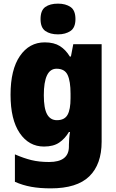

<svg xmlns="http://www.w3.org/2000/svg" viewBox="-20 -796 639 1056"><path d="M226 -563Q277 -563 309.5 -542.5Q342 -522 364 -485H370L383 -553H539V-17Q539 108 471 174Q403 240 259 240Q199 240 152 231.5Q105 223 62 204V53Q110 74 152.5 84.5Q195 95 250 95Q359 95 359 10V1Q359 -13 360.5 -32.5Q362 -52 365 -70H359Q338 -34 306 -12Q274 10 222 10Q139 10 88.5 -64Q38 -138 38 -275Q38 -413 89.5 -488Q141 -563 226 -563ZM291 -418Q221 -418 221 -272Q221 -200 239 -167.5Q257 -135 293 -135Q335 -135 351.5 -164.5Q368 -194 368 -256V-281Q368 -349 352 -383.5Q336 -418 291 -418ZM299 -776Q341 -776 368 -757.5Q395 -739 395 -691Q395 -644 367.5 -625.5Q340 -607 299 -607Q256 -607 229.5 -625.5Q203 -644 203 -691Q203 -739 229 -757.5Q255 -776 299 -776Z"/></svg>

Font: Noto Sans Gurmukhi SemiCondensed Black
Style: Regular
Weight: 900
Width: 4
Designer: Jelle Bosma - Monotype Design Team
Foundry: Monotype Imaging Inc.
Version: Version 2.004; ttfautohint (v1.8.4.7-5d5b)